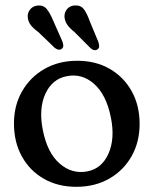

<svg xmlns="http://www.w3.org/2000/svg" viewBox="-20 -692 578 722"><path d="M270.5 -463.5Q340 -463.5 392.8 -433Q445.5 -402.5 475.2 -349Q505 -295.5 505 -226Q505 -158 474.8 -104.5Q444.5 -51 390.8 -20.2Q337 10.5 267 10.5Q197.5 10.5 144.8 -19.8Q92 -50 62.2 -103.8Q32.5 -157.5 32.5 -228Q32.5 -295 62.8 -348.2Q93 -401.5 146.8 -432.5Q200.5 -463.5 270.5 -463.5ZM308.5 -47.5Q363 -58 388 -114.5Q413 -171 397 -250Q380 -335.5 334.2 -376.2Q288.5 -417 231 -405.5Q176 -395 150.5 -339Q125 -283 141 -203Q158 -117 204.5 -76.8Q251 -36.5 308.5 -47.5ZM317 -613.5 350 -534Q352.5 -525.5 352.8 -518.5Q353 -511.5 347.5 -507Q335.5 -498 321 -510.5L259 -572.5Q242 -586 233 -599Q224 -612 222.5 -628Q221.5 -645 232.2 -657.8Q243 -670.5 261 -671.5Q284 -673 295.8 -656.8Q307.5 -640.5 317 -613.5ZM179.5 -615.5 214.5 -536.5Q217.5 -528.5 218 -521.2Q218.5 -514 213 -509Q202.5 -500 186.5 -511.5L123.5 -572Q106 -584.5 96.2 -597Q86.5 -609.5 84.5 -625.5Q82.5 -642.5 92.8 -655.8Q103 -669 120.5 -671Q143.5 -673.5 156 -657.8Q168.5 -642 179.5 -615.5Z"/></svg>

Font: Fraunces 72pt S100
Style: Regular
Weight: 400
Version: Version 1.000; ttfautohint (v1.8.3)